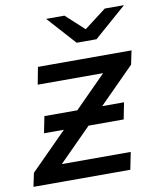

<svg xmlns="http://www.w3.org/2000/svg" viewBox="-92 -802 711 867"><g transform="rotate(-10 263.5 -368.5)"><path d="M521 -467 360 -305H460L445 -229H284L135 -79H451L435 0H-9L4 -62L171 -230H80L95 -306H246L390 -451H90L105 -530H534ZM536 -737 387 -607H296L179 -737H263L347 -660L448 -737Z"/></g></svg>

Font: Montserrat Alternates Medium
Style: Italic
Weight: 500
Italic angle: -11.3°
Designer: Julieta Ulanovsky
Foundry: Julieta Ulanovsky
Version: Version 7.200